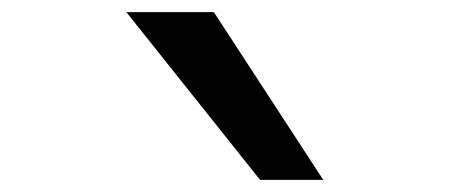

<svg xmlns="http://www.w3.org/2000/svg" viewBox="-20 -868 740 316"><path d="M188 -848H332L512 -572H408Z"/></svg>

Font: Martian Mono
Style: Regular
Weight: 400
Monospace: yes
Designer: Roman Shamin
Foundry: Evil Martians
Version: Version 1.000; ttfautohint (v1.8.4.7-5d5b)